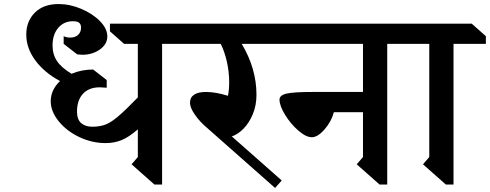

<svg xmlns="http://www.w3.org/2000/svg" viewBox="-20 -903 2424 950"><path d="M782 -686V10H744L631 -90L662 -126V-263Q617 -224 581 -209.5Q545 -195 502 -195Q435 -195 372 -225Q309 -255 270 -303.5Q231 -352 231 -402Q231 -458 277 -502Q199 -544 154.5 -604.5Q110 -665 110 -732Q110 -798 152.5 -840.5Q195 -883 270 -883Q326 -883 382.5 -859Q439 -835 475 -798Q511 -761 511 -723Q511 -684 474 -658Q437 -632 387 -632Q380 -632 362 -634L295 -686V-724Q309 -717 327 -717Q352 -717 366.5 -730.5Q381 -744 381 -766Q381 -783 371.5 -790.5Q362 -798 341 -798Q296 -798 268 -765Q240 -732 240 -678Q240 -634 262 -601Q284 -568 334 -538Q384 -559 441 -559L508 -507V-469Q482 -471 474 -471Q420 -471 390.5 -439Q361 -407 361 -351Q361 -312 381.5 -294Q402 -276 436 -276Q474 -276 501.5 -286.5Q529 -297 564.5 -327Q600 -357 662 -421V-686H594L524 -748V-786H872L942 -724V-686Z M1176 -686Q1249 -564 1249 -434Q1249 -382 1231 -338.5Q1213 -295 1185 -266.5Q1157 -238 1127 -228L1374 -10L1341 27L1006 -269Q970 -299 945 -334.5Q920 -370 920 -395Q920 -421 940.5 -434.5Q961 -448 999 -448Q1047 -448 1108 -429Q1114 -460 1114 -496Q1114 -547 1102.5 -598Q1091 -649 1072 -686H822L746 -748V-786H1312L1388 -724V-686Z M1896 -686V10H1858L1745 -90L1776 -126V-348H1632Q1620 -302 1586 -263Q1552 -224 1523 -224Q1494 -224 1456 -257Q1418 -290 1390.5 -335Q1363 -380 1363 -410Q1363 -432 1398.5 -440Q1434 -448 1527 -448H1776V-686H1264L1188 -748V-786H1986L2056 -724V-686Z M2224 -686V10H2186L2073 -90L2104 -126V-686H2036L1966 -748V-786H2314L2384 -724V-686Z"/></svg>

Font: Inknut
Style: Antiqua
Weight: 400
Designer: Claus Eggers Srensen
Foundry: Claus Eggers Srensen
Version: Version 1.000; ttfautohint (v1.2) -l 7 -r 28 -G 50 -x 13 -D 